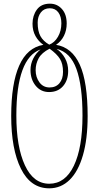

<svg xmlns="http://www.w3.org/2000/svg" viewBox="-20 -785 539 1045"><path d="M41 -154Q41 -330 84.5 -428Q128 -526 216 -541Q189 -560 173 -589Q157 -618 157 -656Q157 -700 180.5 -732.5Q204 -765 252 -765Q291 -765 317 -736Q343 -707 343 -657Q343 -620 328 -590Q313 -560 285 -541Q372 -527 414.5 -432.5Q457 -338 457 -153Q457 -29 431.5 59.5Q406 148 359 194Q312 240 248 240Q147 240 94 133.5Q41 27 41 -154ZM314 -658Q314 -695 297.5 -717.5Q281 -740 251 -740Q220 -740 202.5 -717.5Q185 -695 185 -662Q185 -616 200 -588.5Q215 -561 248 -542Q277 -553 295.5 -585Q314 -617 314 -658ZM323 -394Q323 -437 306.5 -464Q290 -491 250 -520Q207 -498 190.5 -468Q174 -438 174 -403Q174 -365 194.5 -337Q215 -309 250 -309Q284 -309 303.5 -332Q323 -355 323 -394ZM429 -156Q429 -318 396 -409.5Q363 -501 288 -519Q317 -499 334 -468Q351 -437 351 -399Q351 -348 323 -316Q295 -284 247 -284Q202 -284 174 -318.5Q146 -353 146 -404Q146 -437 161 -466.5Q176 -496 201 -516Q69 -469 69 -156Q69 14 115.5 114.5Q162 215 248 215Q335 215 382 117Q429 19 429 -156Z"/></svg>

Font: Noto Serif Georgian Thin Cond
Style: Regular
Weight: 250
Width: 3
Designer: Monotype Design team
Foundry: Monotype Imaging Inc.
Version: Version 1.000